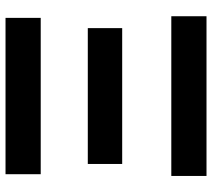

<svg xmlns="http://www.w3.org/2000/svg" viewBox="-56 -712 768 695"><g transform="rotate(-90 327.5 -364.0)"><path d="M38.6 0V-127.4H616.7V0ZM82 -305.2V-429.7H573.7V-305.2ZM44.9 -600.1V-727.5H610.8V-600.1Z"/></g></svg>

Font: Inter 28pt
Style: Bold
Weight: 700
Designer: Rasmus Andersson
Foundry: rsms
Version: Version 4.001;git-66647c0bb